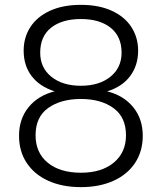

<svg xmlns="http://www.w3.org/2000/svg" viewBox="-20 -747 664 788"><path d="M58.1 -189.9Q58.1 -258.8 97.2 -306.9Q136.2 -355 204.1 -372.1Q142.1 -392.1 109.6 -435.1Q77.1 -478 77.1 -539.1Q77.1 -593.3 104.5 -635.7Q131.8 -678.2 184.8 -702.6Q237.8 -727.1 312 -727.1Q386.2 -727.1 439.2 -702.6Q492.2 -678.2 519.5 -635.5Q546.9 -592.8 546.9 -539.1Q546.9 -479 514.4 -435.1Q481.9 -391.1 419.9 -372.1Q487.8 -355 526.9 -306.9Q565.9 -258.8 565.9 -189.9Q565.9 -126 534.4 -78.4Q502.9 -30.8 445.6 -4.9Q388.2 21 312 21Q235.8 21 178.5 -4.9Q121.1 -30.8 89.6 -78.4Q58.1 -126 58.1 -189.9ZM126 -191.9Q126 -120.1 176 -79.1Q226.1 -38.1 312 -38.1Q397 -38.1 447 -79.6Q497.1 -121.1 497.1 -191.9Q497.1 -266.1 445.6 -303.5Q394 -340.8 312 -340.8Q230 -340.8 178 -304Q126 -267.1 126 -191.9ZM145 -530.8Q145 -468.8 190.9 -431.9Q236.8 -395 312 -395Q387.2 -395 433.1 -432.1Q479 -469.2 479 -530.8Q479 -597.2 434.1 -633.1Q389.2 -668.9 312 -668.9Q234.9 -668.9 189.9 -633.5Q145 -598.1 145 -530.8Z"/></svg>

Font: Poppins Light
Style: Regular
Weight: 300
Designer: Ninad Kale (Devanagari), Jonny Pinhorn (Latin)
Foundry: Indian Type Foundry
Version: 4.004